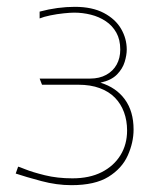

<svg xmlns="http://www.w3.org/2000/svg" viewBox="-20 -531 440 562"><path d="M96 -477Q108 -482 127.5 -486Q147 -490 166.5 -492Q186 -494 197 -494Q222 -494 246 -488Q270 -482 289.5 -469Q309 -456 320.5 -435.5Q332 -415 332 -386Q332 -361 321.5 -342Q311 -323 291 -312Q271 -301 244 -301H96L103 -283H209Q245 -283 272 -273Q299 -263 316.5 -245Q334 -227 343 -202.5Q352 -178 352 -149Q352 -108 332.5 -76.5Q313 -45 277.5 -27Q242 -9 192 -9Q148 -9 111.5 -18Q75 -27 54 -35.5Q33 -44 33 -43L26 -23Q56 -13 101 -1Q146 11 189 11Q258 11 297.5 -13.5Q337 -38 354 -76Q371 -114 371 -152Q371 -205 345.5 -240Q320 -275 274 -289Q306 -296 322.5 -313Q339 -330 345 -350Q351 -370 351 -386Q351 -418 334.5 -446.5Q318 -475 284 -493Q250 -511 199 -511Q174 -511 148 -507.5Q122 -504 96 -497Z"/></svg>

Font: Advent Pro Thin
Style: Regular
Weight: 250
Version: Version 3.000